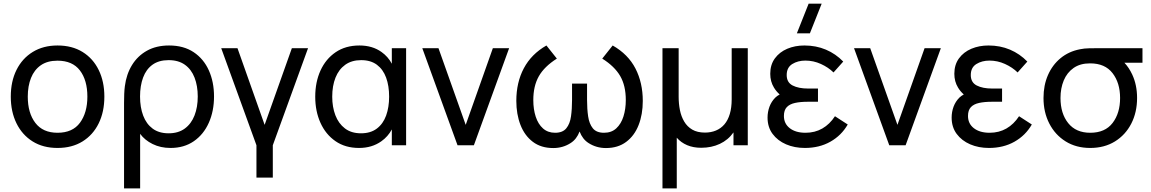

<svg xmlns="http://www.w3.org/2000/svg" viewBox="-20 -808 6400 1068"><path d="M300 15Q219.5 15 161.2 -21.5Q103 -58 71.5 -122.5Q40 -187 40 -270.5Q40 -355.5 72 -419.5Q104 -483.5 162.5 -519.2Q221 -555 300 -555Q381 -555 439.5 -518.8Q498 -482.5 529.2 -418.2Q560.5 -354 560.5 -270.5Q560.5 -186 529 -121.8Q497.5 -57.5 439 -21.2Q380.5 15 300 15ZM300 -69.5Q384 -69.5 425 -125.5Q466 -181.5 466 -270.5Q466 -362 424.5 -416.2Q383 -470.5 300 -470.5Q243.5 -470.5 207 -445Q170.5 -419.5 152.5 -374.5Q134.5 -329.5 134.5 -270.5Q134.5 -179.5 176.5 -124.5Q218.5 -69.5 300 -69.5Z M670 240V-235.5Q670 -262.5 671 -286Q672 -309.5 674.5 -328.5Q683 -395 714.2 -446Q745.5 -497 797.5 -526Q849.5 -555 920.5 -555Q1001.5 -555 1057.2 -517.8Q1113 -480.5 1141.8 -416.2Q1170.5 -352 1170.5 -271.5Q1170.5 -190 1141.5 -125Q1112.5 -60 1058.2 -22.5Q1004 15 928.5 15Q873 15 829 -6.8Q785 -28.5 759.5 -63.5V240ZM918 -66.5Q972 -66.5 1008 -93Q1044 -119.5 1062 -165.8Q1080 -212 1080 -271Q1080 -330.5 1062.2 -376.2Q1044.5 -422 1008.5 -447.8Q972.5 -473.5 918 -473.5Q863.5 -473.5 828.2 -448Q793 -422.5 776 -376.8Q759 -331 759 -271Q759 -211 776.5 -164.8Q794 -118.5 829.2 -92.5Q864.5 -66.5 918 -66.5Z M1406.5 180V0L1210.5 -540H1301L1452 -113.5L1603.5 -540H1693.5L1497.5 0V180Z M1977 15Q1900.5 15 1846 -22.8Q1791.5 -60.5 1762.5 -125Q1733.5 -189.5 1733.5 -270Q1733.5 -351.5 1762.8 -415.8Q1792 -480 1847 -517.5Q1902 -555 1979.5 -555Q2052 -555 2102.5 -518.5Q2138.5 -493 2159.5 -453.5V-540H2239V0H2159.5V-88Q2138 -48 2101 -22Q2049 15 1977 15ZM1988 -66.5Q2041.5 -66.5 2076.2 -92.8Q2111 -119 2127.8 -165.2Q2144.5 -211.5 2144.5 -270.5Q2144.5 -330.5 2127.8 -376.2Q2111 -422 2076.5 -447.8Q2042 -473.5 1989 -473.5Q1936.5 -473.5 1900.5 -447.8Q1864.5 -422 1846.2 -376.2Q1828 -330.5 1828 -270Q1828 -213 1845.5 -167Q1863 -121 1898.5 -93.8Q1934 -66.5 1988 -66.5Z M2525 0 2329 -540H2419L2570.5 -113.5L2721.5 -540H2812L2616 0Z M3057.5 15.5Q2989.5 15.5 2943.8 -19.2Q2898 -54 2875 -113.5Q2852 -173 2852 -247Q2852 -349.5 2893.8 -428.2Q2935.5 -507 3019.5 -555L3077.5 -482Q3008 -438 2977.2 -383.8Q2946.5 -329.5 2946.5 -251.5Q2946.5 -200 2960 -158.8Q2973.5 -117.5 3000.5 -93.5Q3027.5 -69.5 3067.5 -69.5Q3110 -69.5 3130.2 -94.5Q3150.5 -119.5 3156.2 -160.8Q3162 -202 3162 -251.5V-343H3245.5V-251.5Q3245.5 -202 3251.5 -160.8Q3257.5 -119.5 3277.5 -94.5Q3297.5 -69.5 3340 -69.5Q3381.5 -69.5 3408.2 -94.2Q3435 -119 3448 -160.2Q3461 -201.5 3461 -251.5Q3461 -331.5 3429.8 -385.2Q3398.5 -439 3330 -482L3388 -555Q3474 -506 3514.8 -426.8Q3555.5 -347.5 3555.5 -246.5Q3555.5 -171.5 3532.2 -112.2Q3509 -53 3463.2 -18.8Q3417.5 15.5 3350.5 15.5Q3297 15.5 3253.5 -12.5Q3220.5 -33.5 3204 -76.5Q3187.5 -33.5 3154.5 -12.5Q3111.5 15.5 3057.5 15.5Z M3665 240V-540H3755V-269.5Q3755 -231.5 3762 -196Q3769 -160.5 3785.8 -132Q3802.5 -103.5 3830.8 -87Q3859 -70.5 3901.5 -70.5Q3935 -70.5 3962.5 -82Q3990 -93.5 4009.5 -116.2Q4029 -139 4039.5 -174Q4050 -209 4050 -255.5V-540H4139.5V0H4060V-71.5Q4030.5 -29.5 3984.2 -7.8Q3938 14 3880 14Q3836.5 14 3802.2 -0.5Q3768 -15 3744.5 -42V240Z M4485 -622.5H4412.5L4478 -787.5H4550.5ZM4457 15Q4399.5 15 4352.5 -5.2Q4305.5 -25.5 4277.5 -63.2Q4249.5 -101 4249.5 -154Q4249.5 -185.5 4260.2 -214.5Q4271 -243.5 4292.5 -265Q4303.5 -275.5 4317 -282.5Q4297.5 -300 4285 -321Q4264.5 -354.5 4264.5 -397.5Q4264.5 -448 4290.2 -483.2Q4316 -518.5 4359.2 -536.8Q4402.5 -555 4454.5 -555Q4519.5 -555 4574.2 -531.8Q4629 -508.5 4670.5 -465.5L4616.5 -405Q4587.5 -433.5 4546.2 -452.2Q4505 -471 4460 -471Q4418 -471 4387 -451.8Q4356 -432.5 4356 -390.5Q4356 -349.5 4389 -332.5Q4422 -315.5 4474.5 -315.5H4530V-242H4474Q4432.5 -242 4402.5 -235.5Q4372.5 -229 4356.5 -212Q4340.5 -195 4340.5 -163Q4340.5 -120 4373.2 -94.8Q4406 -69.5 4460.5 -69.5Q4513 -69.5 4554.2 -93.2Q4595.5 -117 4624.5 -161.5L4695.5 -115.5Q4660.5 -54.5 4599 -19.8Q4537.5 15 4457 15Z M4926.5 0 4730.5 -540H4820.5L4972 -113.5L5123 -540H5213.5L5017.5 0Z M5481 15Q5423.5 15 5376.5 -5.2Q5329.5 -25.5 5301.5 -63.2Q5273.5 -101 5273.5 -154Q5273.5 -185.5 5284.2 -214.5Q5295 -243.5 5316.5 -265Q5327.5 -275.5 5341 -282.5Q5321.5 -300 5309 -321Q5288.5 -354.5 5288.5 -397.5Q5288.5 -448 5314.2 -483.2Q5340 -518.5 5383.2 -536.8Q5426.5 -555 5478.5 -555Q5543.5 -555 5598.2 -531.8Q5653 -508.5 5694.5 -465.5L5640.5 -405Q5611.5 -433.5 5570.2 -452.2Q5529 -471 5484 -471Q5442 -471 5411 -451.8Q5380 -432.5 5380 -390.5Q5380 -349.5 5413 -332.5Q5446 -315.5 5498.5 -315.5H5554V-242H5498Q5456.5 -242 5426.5 -235.5Q5396.5 -229 5380.5 -212Q5364.5 -195 5364.5 -163Q5364.5 -120 5397.2 -94.8Q5430 -69.5 5484.5 -69.5Q5537 -69.5 5578.2 -93.2Q5619.5 -117 5648.5 -161.5L5719.5 -115.5Q5684.5 -54.5 5623 -19.8Q5561.5 15 5481 15Z M6044.5 15Q5966 15 5907.5 -21.5Q5849 -58 5816.8 -120.8Q5784.5 -183.5 5784.5 -263Q5784.5 -333.5 5809.2 -390.2Q5834 -447 5879.5 -484.5Q5925 -522 5987.5 -534Q6010.5 -539 6040.2 -539.5Q6070 -540 6104.5 -540H6335V-459H6234.5Q6260 -432 6278 -393.5Q6305 -335.5 6305 -263Q6305 -183.5 6272.8 -120.5Q6240.5 -57.5 6181.8 -21.2Q6123 15 6044.5 15ZM6044.5 -69.5Q6127 -69.5 6168.8 -124Q6210.5 -178.5 6210.5 -263Q6210.5 -347 6168.5 -401.2Q6126.5 -455.5 6044.5 -455.5Q6043.5 -455.5 6042.5 -455.5Q5988.5 -455.5 5952 -430Q5915.5 -404.5 5897.2 -360.8Q5879 -317 5879 -263Q5879 -176.5 5922 -123Q5965 -69.5 6044.5 -69.5Z"/></svg>

Font: Cns Manrope Med
Style: Regular
Weight: 500
Designer: Mikhail Sharanda
Foundry: Mikhail Sharanda
Version: Version 4.504